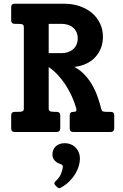

<svg xmlns="http://www.w3.org/2000/svg" viewBox="-20 -708 658 1030"><path d="M397 -502Q397 -522 389.9 -536.6Q382.8 -551.3 370.8 -561Q358.9 -570.8 343 -575.4Q327.1 -580.1 310.1 -580.1H241.2V-422.9H310.1Q329.6 -422.9 345.5 -428.5Q361.3 -434.1 372.8 -444.3Q384.3 -454.6 390.6 -469.2Q397 -483.9 397 -502ZM592.8 -19Q592.8 0 574.2 0H373Q354 0 354 -19V-88.9Q354 -107.9 373 -107.9H376Q394 -107.9 389.2 -126Q379.9 -159.2 365 -191.9Q350.1 -224.6 331.1 -253.7Q312 -282.7 289.1 -307.1Q266.1 -331.5 241.2 -348.1V-126Q241.2 -115.2 248 -111.6Q254.9 -107.9 274.9 -107.9H284.2Q293 -107.9 298.1 -103.3Q303.2 -98.6 303.2 -88.9V-19Q303.2 -9.3 298.1 -4.6Q293 0 284.2 0H59.1Q40 0 40 -19V-88.9Q40 -107.9 59.1 -107.9H74.2Q95.7 -107.9 101.8 -111.6Q107.9 -115.2 107.9 -126V-562Q107.9 -572.8 101.8 -576.4Q95.7 -580.1 74.2 -580.1H59.1Q40 -580.1 40 -599.1V-668.9Q40 -688 59.1 -688H324.2Q370.1 -688 408.4 -674.6Q446.8 -661.1 474.1 -637.7Q501.5 -614.3 516.8 -581.8Q532.2 -549.3 532.2 -511.2Q532.2 -476.1 520.5 -447.8Q508.8 -419.4 488.3 -398.4Q467.8 -377.4 439.7 -365Q411.6 -352.5 378.9 -349.1Q409.7 -332.5 432.9 -308.1Q456.1 -283.7 473.4 -254.2Q490.7 -224.6 502.9 -190.7Q515.1 -156.7 523.9 -121.1Q524.9 -117.7 526.4 -115Q527.8 -112.3 531.2 -110.8Q534.7 -109.4 540.3 -108.6Q545.9 -107.9 555.2 -107.9H574.2Q592.8 -107.9 592.8 -88.9ZM408.7 144.5Q408.7 160.6 403.1 181.2Q397.5 201.7 385 222.9Q372.6 244.1 352.8 264.2Q333 284.2 304.7 299.8Q299.3 303.2 294.4 301Q289.6 298.8 285.6 294.9L276.4 285.6Q266.1 273.9 278.3 263.7Q297.4 247.1 306.2 226.8Q314.9 206.5 316.9 189.5Q317.9 182.6 314.9 178.5Q312 174.3 303.7 171.9Q284.7 166 272.9 152.6Q261.2 139.2 261.2 120.6Q261.2 108.9 265.1 98.1Q269 87.4 277.3 78.9Q285.6 70.3 298.3 65.2Q311 60.1 328.6 60.1Q342.3 60.1 356.4 64.9Q370.6 69.8 382.3 80.3Q394 90.8 401.4 106.7Q408.7 122.6 408.7 144.5Z"/></svg>

Font: New Telegraph
Style: Bold
Weight: 700
Designer: Frank Baranowski
Foundry: Frank Baranowski
Version: Version 3.001